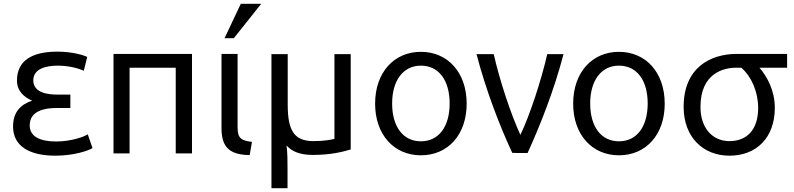

<svg xmlns="http://www.w3.org/2000/svg" viewBox="-20 -807 4195 1015"><path d="M287 -460C357 -459 402 -442 423 -433L441 -506C418 -517 359 -534 283 -534C146.4 -534 69.7 -484.5 69.7 -381C69.7 -324.6 109.4 -291.7 150 -275C88 -254 49 -214 49 -138C49 -33 138 16 272 16C371 16 446 -10 469 -24L444 -97C425 -84 356 -59 276 -59C189 -59 137 -87 137 -144C137 -225 224 -236 277 -236H352V-307H282C239 -307 156 -314 156 -382C156 -442.6 220.3 -460 287 -460Z M995 -522H580V4H665V-449H909V4H995Z M1216 -605 1361 -787H1253L1167 -605ZM1312 -57C1257 -64 1236 -74 1236 -133V-522H1151V-129C1151 -26 1196 11 1300 13Z M1634 12C1727 12 1792 -4 1834 -17V-521H1748V-73C1736 -69 1693 -61 1637 -61C1534 -61 1501 -118 1501 -254V-521H1415V188H1500V84C1500 47 1500 4 1495 -38C1522 -7 1564 12 1634 12Z M2357 -260C2357 -138 2300 -60 2205 -60C2111 -60 2053 -137 2053 -260C2053 -381 2111 -460 2205 -460C2300 -460 2357 -382 2357 -260ZM2447 -259C2447 -424 2347 -533 2205 -533C2063 -533 1963 -424 1963 -259C1963 -95 2063 14 2205 14C2348 14 2447 -95 2447 -259Z M2731 -94C2681 -202 2621 -383 2590 -521H2499C2549 -330 2620 -145 2688 1C2699 1 2711 2 2722 2H2769C2836 -145 2909 -329 2959 -521H2873C2842 -384 2780 -195 2731 -94Z M3404 -260C3404 -138 3347 -60 3252 -60C3158 -60 3100 -137 3100 -260C3100 -381 3158 -460 3252 -460C3347 -460 3404 -382 3404 -260ZM3494 -259C3494 -424 3394 -533 3252 -533C3110 -533 3010 -424 3010 -259C3010 -95 3110 14 3252 14C3395 14 3494 -95 3494 -259Z M3988 -236C3988 -124 3931 -61 3836 -61C3748 -61 3683 -128 3683 -242C3683 -422 3808 -449 3871 -449H3899C3953 -402 3988 -321 3988 -236ZM4076 -237C4076 -328 4036 -401 3995 -449H4141V-522H3875C3735 -522 3594 -449 3594 -242C3594 -81 3698 16 3836 16C3979 16 4076 -79 4076 -237Z"/></svg>

Font: Repo
Style: Regular
Weight: 400
Designer: Stefan Peev
Foundry: Context Ltd
Version: Version 0.000